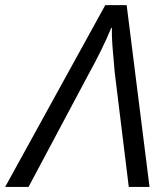

<svg xmlns="http://www.w3.org/2000/svg" viewBox="-76 -734 651 754"><path d="M337.4 -713.9H421.4L511.2 0H429.7L374.5 -449.7Q368.2 -516.6 365.5 -554.4Q362.8 -592.3 363.3 -624.5H360.8Q328.1 -544.4 272.5 -443.8L36.1 0H-55.7Z"/></svg>

Font: Viking Open Sans
Style: Italic
Weight: 400
Italic angle: -12°
Foundry: Ascender Corporation
Version: Version 2.000